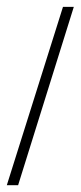

<svg xmlns="http://www.w3.org/2000/svg" viewBox="-20 -631 237 564"><path d="M196.8 -610.8 33.2 -86.9H0L165 -610.8Z"/></svg>

Font: Kikakui Sans Pro
Style: Regular
Weight: 400
Version: 0.2